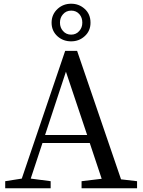

<svg xmlns="http://www.w3.org/2000/svg" viewBox="-20 -1011 766 1031"><path d="M8 0V-38L97 -52L330 -738H394L630 -48L716 -38V0H418V-38L526 -51L462 -243H208L145 -52L252 -38V0ZM222 -286H448L334 -626ZM290 -815Q257 -844 257 -889Q257 -934 290 -964Q320 -991 362 -991Q404 -991 434 -964Q466 -936 466 -889Q466 -844 434 -816Q404 -789 362 -789Q320 -789 290 -815ZM362 -825Q389 -825 406 -845Q422 -863 422 -889.5Q422 -916 407 -934Q390 -954 362.5 -954Q335 -954 318 -934Q302 -916 302 -889.5Q302 -863 318 -845Q335 -825 362 -825Z"/></svg>

Font: GenRyuMin TW M
Style: Regular
Weight: 500
Version: Version 1.501;PS 1;hotconv 16.6.51;makeotf.lib2.5.65220